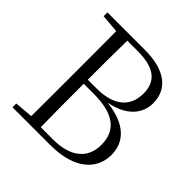

<svg xmlns="http://www.w3.org/2000/svg" viewBox="-188 -881 1037 1037"><g transform="rotate(45 331.0 -362.5)"><path d="M55 -696 160 -687C161 -590 161 -490 161 -392V-337C161 -236 161 -137 160 -38L55 -29V0H341C537 0 615 -92 615 -196C615 -291 552 -365 400 -381C525 -405 577 -475 577 -553C577 -656 502 -725 341 -725H55ZM237 -362H313C469 -362 538 -304 538 -196C538 -90 463 -32 333 -32H239C237 -132 237 -235 237 -362ZM239 -693H319C452 -693 503 -641 503 -553C503 -452 436 -393 302 -393H237C237 -497 237 -596 239 -693Z"/></g></svg>

Font: Noto Serif KR Light
Style: Regular
Weight: 300
Designer: Ryoko NISHIZUKA 西塚涼子 (kana & ideographs); Frank Grießhammer (Latin, Greek & Cyrillic); Wenlong ZHANG 张文龙 (bopomofo); San
Foundry: Adobe
Version: Version 2.001;hotconv 1.1.0;makeotfexe 2.6.0